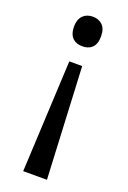

<svg xmlns="http://www.w3.org/2000/svg" viewBox="-142 -596 553 827"><g transform="rotate(20 134.5 -182.0)"><path d="M104 -330.1H163.1L188 182.1H79.1ZM195.8 -478Q195.8 -459.5 191.2 -446.5Q186.5 -433.6 178 -425.5Q169.4 -417.5 158.2 -413.8Q147 -410.2 133.8 -410.2Q121.1 -410.2 109.9 -413.8Q98.6 -417.5 90.1 -425.5Q81.5 -433.6 76.7 -446.5Q71.8 -459.5 71.8 -478Q71.8 -496.1 76.7 -508.8Q81.5 -521.5 90.1 -529.8Q98.6 -538.1 109.9 -542Q121.1 -545.9 133.8 -545.9Q147 -545.9 158.2 -542Q169.4 -538.1 178 -529.8Q186.5 -521.5 191.2 -508.8Q195.8 -496.1 195.8 -478Z"/></g></svg>

Font: Genotype
Style: Regular
Weight: 400
Foundry: Ascender Corporation
Version: Version 1.00